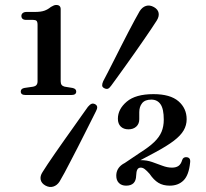

<svg xmlns="http://www.w3.org/2000/svg" viewBox="-20 -736 828 772"><path d="M86 -656H113.5Q123 -656 127 -652Q131 -648 131 -636V-409Q131 -399.5 126.5 -394.2Q122 -389 113.5 -387.5L79 -382.5Q63.5 -380 63.5 -368Q63.5 -354 82.5 -354H267Q286.5 -354 286.5 -368Q286.5 -379.5 271 -382.5L240 -387.5Q232 -389.5 228 -394.5Q224 -399.5 224 -409V-699Q224 -716 206 -716Q200.5 -716 195.8 -713.8Q191 -711.5 184.5 -708Q172.5 -698 158.5 -693Q144.5 -688 120.5 -688H87Q77 -688 71.5 -683.5Q66 -679 66 -672Q66 -664.5 70.8 -660.2Q75.5 -656 86 -656ZM427 -391.5Q420 -381.5 413.8 -379.2Q407.5 -377 399 -381.5Q391 -385.5 390.8 -392.5Q390.5 -399.5 395 -409.5Q403 -425 414.8 -447.5Q426.5 -470 440 -497Q453.5 -524 467.8 -552Q482 -580 495.8 -606.5Q509.5 -633 521.5 -655Q533.5 -677 541.5 -691Q552 -707.5 567 -712.2Q582 -717 599 -707.5Q615 -698.5 617.8 -684Q620.5 -669.5 610 -653Q602.5 -641 589 -621Q575.5 -601 558.5 -576.2Q541.5 -551.5 523 -525.2Q504.5 -499 486.5 -473.8Q468.5 -448.5 453 -427.2Q437.5 -406 427 -391.5ZM333.5 -306.5Q341.5 -316 348 -318.5Q354.5 -321 362.5 -317Q370.5 -312.5 370.8 -305.2Q371 -298 365.5 -288Q358 -273 346.5 -250.2Q335 -227.5 321.5 -200.5Q308 -173.5 293.5 -145.2Q279 -117 265.2 -90.5Q251.5 -64 239.8 -42Q228 -20 219.5 -6Q209.5 9.5 194.2 14.2Q179 19 162.5 10Q146.5 1 143.5 -13.5Q140.5 -28 151 -44Q158.5 -56.5 172 -76.5Q185.5 -96.5 202.5 -121.2Q219.5 -146 238.2 -172.2Q257 -198.5 275 -224Q293 -249.5 308.2 -271Q323.5 -292.5 333.5 -306.5ZM495 -65.5 475.5 -76.5 544.5 -123Q579.5 -145 600 -164.8Q620.5 -184.5 629.5 -206Q638.5 -227.5 638.5 -255Q638.5 -298 625.5 -316.8Q612.5 -335.5 588.5 -335.5Q563 -335.5 551.5 -321.2Q540 -307 540 -285V-257Q540 -238 528 -227Q516 -216 496.5 -216Q477 -216 465.5 -227.2Q454 -238.5 454 -258.5Q454 -297 489.5 -327.2Q525 -357.5 597 -357.5Q664.5 -357.5 697.5 -329Q730.5 -300.5 730.5 -256.5Q730.5 -232.5 718.5 -211.8Q706.5 -191 679 -170Q651.5 -149 604 -123.5ZM447.5 -29.5Q447.5 -58 472 -75Q496.5 -92 547 -92Q570.5 -92 592 -84.5Q613.5 -77 633.2 -69.5Q653 -62 671.5 -62Q687.5 -62 697.5 -68.8Q707.5 -75.5 712.5 -92.5Q714.5 -99 719.2 -101.8Q724 -104.5 729.5 -104Q747 -103 744.5 -83Q739.5 -32 718.2 -10.8Q697 10.5 662.5 10.5Q635.5 10.5 616.8 -1Q598 -12.5 581.5 -37Q570 -50 562 -56Q554 -62 546 -62Q536.5 -62 532.2 -54.2Q528 -46.5 527.5 -30Q527 -9.5 516.8 0.5Q506.5 10.5 487 10.5Q469 10.5 458.2 -0.2Q447.5 -11 447.5 -29.5Z"/></svg>

Font: Fraunces Medium
Style: Regular
Weight: 500
Version: Version 1.000;[b76b70a41]